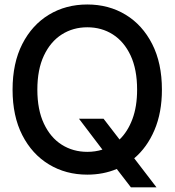

<svg xmlns="http://www.w3.org/2000/svg" viewBox="-20 -757 767 843"><path d="M363.3 9.8Q269 9.8 194.8 -35.2Q120.6 -80.1 77.9 -163.6Q35.2 -247.1 35.2 -363.3Q35.2 -480 77.9 -563.7Q120.6 -647.5 194.8 -692.4Q269 -737.3 363.3 -737.3Q457.5 -737.3 531.5 -692.4Q605.5 -647.5 648.2 -563.7Q690.9 -480 690.9 -363.3Q690.9 -262.7 658.4 -186.3Q626 -109.9 569.3 -62L667 65.4H554.7L492.7 -15.1Q433.1 9.8 363.3 9.8ZM363.3 -90.3Q398.4 -90.3 429.7 -100.1L326.7 -235.8H434.6L504.9 -144.5Q540.5 -178.7 561.3 -233.9Q582 -289.1 582 -363.3Q582 -452.1 553.5 -513.2Q524.9 -574.2 475.6 -605.7Q426.3 -637.2 363.3 -637.2Q300.8 -637.2 251.2 -605.7Q201.7 -574.2 172.9 -513.2Q144 -452.1 144 -363.3Q144 -274.9 172.9 -213.9Q201.7 -152.8 251.2 -121.6Q300.8 -90.3 363.3 -90.3Z"/></svg>

Font: Inter Tight Medium
Style: Regular
Weight: 500
Designer: Rasmus Andersson
Foundry: rsms
Version: Version 3.004; ttfautohint (v1.8.4.7-5d5b)